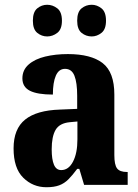

<svg xmlns="http://www.w3.org/2000/svg" viewBox="-20 -776 581 806"><path d="M175 10Q118 10 77.5 -30Q37 -70 37 -153Q37 -235 85.5 -274Q134 -313 232 -316L304 -319V-374Q304 -429 292.5 -458Q281 -487 253 -487Q227 -487 214.5 -458.5Q202 -430 202 -379Q137 -379 105.5 -395Q74 -411 74 -447Q74 -482 100 -505Q126 -528 169.5 -538.5Q213 -549 265 -549Q362 -549 411 -511Q460 -473 460 -379V-125Q460 -84 471.5 -69Q483 -54 513 -54H516V0H333L313 -67H304Q284 -40 267 -23Q250 -6 228.5 2Q207 10 175 10ZM237 -62Q268 -62 286.5 -97.5Q305 -133 305 -191V-266L273 -263Q230 -259 213.5 -231Q197 -203 197 -149Q197 -107 206.5 -84.5Q216 -62 237 -62ZM365 -623Q341 -623 322.5 -638Q304 -653 304 -689Q304 -726 322.5 -741Q341 -756 365 -756Q387 -756 406 -741Q425 -726 425 -689Q425 -653 406 -638Q387 -623 365 -623ZM178 -623Q155 -623 136.5 -638Q118 -653 118 -689Q118 -726 136.5 -741Q155 -756 178 -756Q201 -756 220.5 -741Q240 -726 240 -689Q240 -653 220.5 -638Q201 -623 178 -623Z"/></svg>

Font: Noto Serif Bengali Condensed ExtraBold
Style: Regular
Weight: 800
Width: 3
Designer: Juan Bruce, Universal Thirst, Indian Type Foundry and the Monotype Design Team.
Foundry: Monotype Imaging Inc.
Version: Version 2.003; ttfautohint (v1.8.4.7-5d5b)